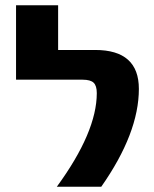

<svg xmlns="http://www.w3.org/2000/svg" viewBox="-20 -710 584 730"><path d="M196 0Q348 -208 348 -356Q348 -384 336 -395.5Q324 -407 294 -407H41V-690H201V-520H342Q508 -520 508 -372Q508 -204 365 0Z"/></svg>

Font: Mplus 1p ExtraBold
Style: Regular
Weight: 800
Version: Version 1.061